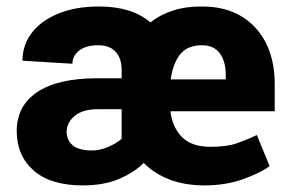

<svg xmlns="http://www.w3.org/2000/svg" viewBox="-20 -558 885 588"><path d="M606.4 9.8Q545.9 9.8 499 -8.3Q452.1 -26.4 419.9 -59.1Q393.6 -31.7 346.9 -11Q300.3 9.8 232.9 9.8Q135.3 9.8 83.3 -35.6Q31.2 -81.1 31.2 -156.7Q31.2 -233.9 94.2 -276.1Q157.2 -318.4 279.3 -318.4H352.5V-343.8Q352.5 -379.4 334.2 -399.4Q315.9 -419.4 281.2 -419.4Q243.2 -419.4 222.4 -403.1Q201.7 -386.7 201.7 -362.8L48.8 -372.1Q48.8 -420.4 77.6 -457.8Q106.4 -495.1 159.2 -516.6Q211.9 -538.1 283.2 -538.1Q384.3 -538.1 440.9 -489.3Q470.7 -513.2 510.3 -525.9Q549.8 -538.6 598.6 -538.1Q702.1 -538.1 761.7 -473.6Q821.3 -409.2 821.3 -299.3V-217.3H502Q507.3 -169.9 536.4 -139.2Q565.4 -108.4 625.5 -108.4Q674.8 -108.4 706.1 -119.4Q737.3 -130.4 766.6 -144.5L805.7 -49.3Q777.3 -28.3 724.4 -9.3Q671.4 9.8 606.4 9.8ZM598.6 -419.4Q552.7 -419.4 530.8 -390.4Q508.8 -361.3 502.9 -314.9H671.4V-328.1Q671.4 -370.1 653.1 -394.8Q634.8 -419.4 598.6 -419.4ZM261.7 -97.2Q285.6 -97.2 310.5 -107.7Q335.4 -118.2 352.5 -132.8V-223.6H280.3Q232.9 -223.6 208.5 -202.9Q184.1 -182.1 184.1 -154.8Q184.1 -128.4 202.9 -112.8Q221.7 -97.2 261.7 -97.2Z"/></svg>

Font: Vazirmatn RD ExtraBold
Style: Regular
Weight: 800
Designer: Saber Rastikerdar
Foundry: Saber Rastikerdar
Version: Version 32.102